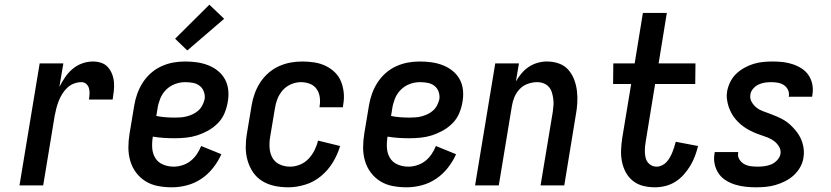

<svg xmlns="http://www.w3.org/2000/svg" viewBox="-20 -790 3540 818"><path d="M63 0 149 -520H250L233 -420Q244 -441 257.5 -461Q271 -481 289.5 -496.5Q308 -512 330.5 -520Q353 -528 376 -528Q394 -528 411 -522.5Q428 -517 439.5 -504Q451 -491 457.5 -474.5Q464 -458 465.5 -440Q467 -422 465 -403.5Q463 -385 460 -366H359Q361 -378 361.5 -390.5Q362 -403 359 -414Q356 -425 347.5 -432.5Q339 -440 327 -440Q311 -440 295 -434Q279 -428 266.5 -416Q254 -404 245 -389.5Q236 -375 230 -359.5Q224 -344 220 -328.5Q216 -313 213 -297L164 0Z M712 8Q682 8 653 2.5Q624 -3 600.5 -17.5Q577 -32 560 -54.5Q543 -77 535 -104.5Q527 -132 527 -161.5Q527 -191 532 -221L552 -341Q556 -366 565 -391Q574 -416 588.5 -438.5Q603 -461 623.5 -479Q644 -497 668.5 -508Q693 -519 718 -523.5Q743 -528 768 -528Q794 -528 819 -524.5Q844 -521 867 -512Q890 -503 908.5 -488Q927 -473 938.5 -452Q950 -431 952.5 -405.5Q955 -380 950 -354Q946 -330 936 -306.5Q926 -283 907.5 -264.5Q889 -246 866.5 -233.5Q844 -221 820.5 -213.5Q797 -206 772.5 -203.5Q748 -201 724 -201Q701 -201 677.5 -202.5Q654 -204 631 -208V-207Q627 -183 628.5 -159.5Q630 -136 641.5 -117Q653 -98 674.5 -89Q696 -80 720 -80Q738 -80 757 -86Q776 -92 791.5 -104Q807 -116 818.5 -133Q830 -150 837 -168L923 -133Q910 -103 888 -75Q866 -47 837.5 -28Q809 -9 776.5 -0.5Q744 8 712 8ZM725 -289Q738 -289 751 -290Q764 -291 777 -294.5Q790 -298 802.5 -304Q815 -310 825.5 -319.5Q836 -329 842.5 -342Q849 -355 852 -368Q854 -384 848.5 -399.5Q843 -415 830.5 -424.5Q818 -434 802 -437Q786 -440 769 -440Q747 -440 725.5 -432Q704 -424 687.5 -407.5Q671 -391 662.5 -369.5Q654 -348 651 -327L646 -296Q665 -292 685 -290.5Q705 -289 725 -289ZM778 -575 726 -625 872 -770 935 -710Z M1208 8Q1178 8 1149.5 2Q1121 -4 1097.5 -18.5Q1074 -33 1058.5 -55.5Q1043 -78 1035 -105.5Q1027 -133 1027 -162.5Q1027 -192 1032 -221L1052 -341Q1056 -366 1065 -391Q1074 -416 1088.5 -438.5Q1103 -461 1123.5 -479Q1144 -497 1168.5 -508Q1193 -519 1218 -523.5Q1243 -528 1268 -528Q1294 -528 1319.5 -524Q1345 -520 1367 -509.5Q1389 -499 1406.5 -482Q1424 -465 1433 -442.5Q1442 -420 1444.5 -394.5Q1447 -369 1442 -343L1441 -333H1341L1342 -339Q1345 -359 1342 -378Q1339 -397 1328 -412Q1317 -427 1299 -433.5Q1281 -440 1262 -440Q1241 -440 1220 -431Q1199 -422 1184.5 -405.5Q1170 -389 1162 -368.5Q1154 -348 1151 -327L1131 -207Q1127 -184 1128.5 -160.5Q1130 -137 1140.5 -118Q1151 -99 1171.5 -89.5Q1192 -80 1216 -80Q1237 -80 1258 -88.5Q1279 -97 1294.5 -113.5Q1310 -130 1320 -150Q1330 -170 1335 -191L1429 -168Q1419 -133 1398.5 -99Q1378 -65 1348 -40Q1318 -15 1281 -3.5Q1244 8 1208 8Z M1712 8Q1682 8 1653 2.5Q1624 -3 1600.5 -17.5Q1577 -32 1560 -54.5Q1543 -77 1535 -104.5Q1527 -132 1527 -161.5Q1527 -191 1532 -221L1552 -341Q1556 -366 1565 -391Q1574 -416 1588.5 -438.5Q1603 -461 1623.5 -479Q1644 -497 1668.5 -508Q1693 -519 1718 -523.5Q1743 -528 1768 -528Q1794 -528 1819 -524.5Q1844 -521 1867 -512Q1890 -503 1908.5 -488Q1927 -473 1938.5 -452Q1950 -431 1952.5 -405.5Q1955 -380 1950 -354Q1946 -330 1936 -306.5Q1926 -283 1907.5 -264.5Q1889 -246 1866.5 -233.5Q1844 -221 1820.5 -213.5Q1797 -206 1772.5 -203.5Q1748 -201 1724 -201Q1701 -201 1677.5 -202.5Q1654 -204 1631 -208V-207Q1627 -183 1628.5 -159.5Q1630 -136 1641.5 -117Q1653 -98 1674.5 -89Q1696 -80 1720 -80Q1738 -80 1757 -86Q1776 -92 1791.5 -104Q1807 -116 1818.5 -133Q1830 -150 1837 -168L1923 -133Q1910 -103 1888 -75Q1866 -47 1837.5 -28Q1809 -9 1776.5 -0.5Q1744 8 1712 8ZM1725 -289Q1738 -289 1751 -290Q1764 -291 1777 -294.5Q1790 -298 1802.5 -304Q1815 -310 1825.5 -319.5Q1836 -329 1842.5 -342Q1849 -355 1852 -368Q1854 -384 1848.5 -399.5Q1843 -415 1830.5 -424.5Q1818 -434 1802 -437Q1786 -440 1769 -440Q1747 -440 1725.5 -432Q1704 -424 1687.5 -407.5Q1671 -391 1662.5 -369.5Q1654 -348 1651 -327L1646 -296Q1665 -292 1685 -290.5Q1705 -289 1725 -289Z M2004 0 2090 -520H2191L2178 -443Q2188 -461 2202 -477.5Q2216 -494 2233.5 -505.5Q2251 -517 2271 -522.5Q2291 -528 2310 -528Q2337 -528 2361 -519.5Q2385 -511 2401 -493Q2417 -475 2426 -451.5Q2435 -428 2438 -402.5Q2441 -377 2439.5 -351Q2438 -325 2433 -299L2384 0H2283L2335 -313Q2337 -327 2338 -341.5Q2339 -356 2337 -370Q2335 -384 2331 -397Q2327 -410 2318 -420Q2309 -430 2296 -435Q2283 -440 2268 -440Q2249 -440 2229 -433Q2209 -426 2194.5 -411Q2180 -396 2172 -377Q2164 -358 2161 -339L2105 0Z M2770 8Q2745 8 2720.5 2Q2696 -4 2677 -19Q2658 -34 2646.5 -55Q2635 -76 2630 -100.5Q2625 -125 2626 -150.5Q2627 -176 2631 -202L2669 -432H2592L2593 -520H2684L2719 -735H2821L2786 -520H2943L2942 -432H2771L2731 -187Q2729 -176 2728 -164Q2727 -152 2727.5 -140.5Q2728 -129 2730.5 -118Q2733 -107 2739.5 -98.5Q2746 -90 2756 -85Q2766 -80 2778 -80Q2789 -80 2800.5 -85.5Q2812 -91 2820 -100Q2828 -109 2834 -119.5Q2840 -130 2844.5 -141Q2849 -152 2852.5 -163.5Q2856 -175 2859 -186L2954 -168Q2949 -147 2941 -125.5Q2933 -104 2921 -84Q2909 -64 2893 -46Q2877 -28 2857 -15.5Q2837 -3 2814.5 2.5Q2792 8 2770 8Z M3201 8Q3178 8 3155.5 5.5Q3133 3 3112 -3.5Q3091 -10 3072.5 -21.5Q3054 -33 3042 -50.5Q3030 -68 3025 -90Q3020 -112 3024 -135L3025 -142H3125V-139Q3122 -124 3130 -111Q3138 -98 3150.5 -91Q3163 -84 3178 -82Q3193 -80 3209 -80Q3223 -80 3237.5 -82Q3252 -84 3265.5 -89.5Q3279 -95 3290.5 -107Q3302 -119 3305 -133Q3308 -150 3299.5 -164.5Q3291 -179 3278.5 -188.5Q3266 -198 3251 -204Q3236 -210 3220.5 -215Q3205 -220 3190.5 -226.5Q3176 -233 3162.5 -241Q3149 -249 3136.5 -259.5Q3124 -270 3114 -282Q3104 -294 3096.5 -307.5Q3089 -321 3084 -336.5Q3079 -352 3077 -368.5Q3075 -385 3078 -402Q3082 -422 3091.5 -441.5Q3101 -461 3117 -476Q3133 -491 3152 -501.5Q3171 -512 3191 -518Q3211 -524 3231.5 -526Q3252 -528 3272 -528Q3295 -528 3316.5 -525.5Q3338 -523 3358.5 -516Q3379 -509 3396.5 -497.5Q3414 -486 3425.5 -468.5Q3437 -451 3441 -429.5Q3445 -408 3441 -385L3440 -378H3340L3341 -381Q3343 -396 3336.5 -408.5Q3330 -421 3319 -428Q3308 -435 3294 -437.5Q3280 -440 3265 -440Q3252 -440 3238.5 -438Q3225 -436 3212 -430Q3199 -424 3189 -412.5Q3179 -401 3177 -388Q3174 -371 3182 -356.5Q3190 -342 3202.5 -332Q3215 -322 3230 -316.5Q3245 -311 3260 -305.5Q3275 -300 3290 -293.5Q3305 -287 3319 -279Q3333 -271 3344.5 -260.5Q3356 -250 3366.5 -238Q3377 -226 3385 -212.5Q3393 -199 3398 -183.5Q3403 -168 3404.5 -151.5Q3406 -135 3403 -118Q3400 -97 3389 -77.5Q3378 -58 3361.5 -43Q3345 -28 3325 -18Q3305 -8 3284.5 -2Q3264 4 3243 6Q3222 8 3201 8Z"/></svg>

Font: Iosevka Term Curly Semibold
Style: Italic
Weight: 600
Italic angle: -9°
Designer: Belleve Invis
Foundry: Belleve Invis
Version: Version 32.3.0